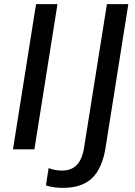

<svg xmlns="http://www.w3.org/2000/svg" viewBox="-20 -725 654 932"><path d="M43 0ZM43 0 155 -705H259L147 0ZM285 187Q268 187 246 184.5Q224 182 203 175L216 91Q234 98 251 100.5Q268 103 281 103Q327 103 353.5 75Q380 47 389 -14L499 -705H603L492 -6Q476 93 426.5 140Q377 187 285 187Z"/></svg>

Font: Winston Medium
Style: Italic
Weight: 500
Italic angle: -9°
Designer: Original fonts by Vernon Adams / Changes by Cristiano Sobral
Foundry: Original fonts by Vernon Adams / Changes by Cristiano Sobral
Version: Version 2.503;July 17, 2020;FontCreator 13.0.0.2655 64-bit